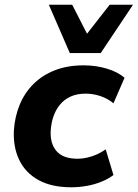

<svg xmlns="http://www.w3.org/2000/svg" viewBox="-20 -783 584 814"><path d="M282 11Q199 11 143.5 -19.5Q88 -50 61.5 -105Q35 -160 39 -232Q43 -289 63.5 -339Q84 -389 121.5 -426.5Q159 -464 212.5 -485Q266 -506 335 -506Q386 -506 433 -492Q480 -478 508 -453L461 -345Q439 -364 407.5 -375Q376 -386 343 -386Q306 -386 279 -373.5Q252 -361 234 -339Q216 -317 206.5 -289Q197 -261 195 -229Q192 -174 220 -142Q248 -110 309 -110Q338 -110 370 -120.5Q402 -131 428 -150L461 -41Q440 -25 411 -13Q382 -1 348.5 5Q315 11 282 11ZM276 -558 187 -763H286L349 -640L445 -763H544L407 -558Z"/></svg>

Font: Nunito Sans 10pt ExtraBold
Style: Italic
Weight: 800
Italic angle: -9°
Designer: Vernon Adams
Foundry: Vernon Adams
Version: Version 3.101;gftools[0.9.27]